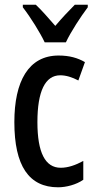

<svg xmlns="http://www.w3.org/2000/svg" viewBox="-20 -786 402 816"><path d="M170 -606H260C281 -651 323 -715 353 -755V-766H298C267 -734 248 -715 215 -676C186 -709 156 -744 132 -766H77V-755C111 -711 150 -648 170 -606ZM227 10C261 10 304 -1 334 -22V-102C301 -84 269 -73 238 -73C172 -73 139 -138 139 -267C139 -398 172 -466 236 -466C261 -466 286 -458 313 -444L341 -522C310 -540 275 -550 229 -550C101 -550 41 -440 41 -267C41 -81 103 10 227 10Z"/></svg>

Font: Noto Sans Hebrew ExtraCondensed Medium
Style: Regular
Weight: 500
Width: 2
Designer: Monotype Design Team
Foundry: Monotype Imaging Inc.
Version: Version 2.004